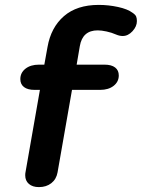

<svg xmlns="http://www.w3.org/2000/svg" viewBox="-20 -754 579 784"><path d="M539 -668Q539 -646 521 -626.5Q503 -607 481 -607Q468 -607 454 -613Q436 -621 415 -625.5Q394 -630 379 -630Q317 -630 306 -566L293 -490H407Q435 -490 450 -478.5Q465 -467 465 -446Q465 -420 444 -403.5Q423 -387 389 -387H274L215 -50Q210 -22 189.5 -6Q169 10 139 10Q113 10 98 -3Q83 -16 83 -38Q83 -46 84 -50L143 -387H121Q93 -387 78 -398.5Q63 -410 63 -431Q63 -457 84 -473.5Q105 -490 139 -490H161L174 -562Q188 -642 241 -688Q294 -734 383 -734Q423 -734 462 -725.5Q501 -717 521 -702Q533 -694 536 -686.5Q539 -679 539 -668Z"/></svg>

Font: Kodchasan
Style: Bold Italic
Weight: 700
Italic angle: -10°
Version: Version 1.000; ttfautohint (v1.6)